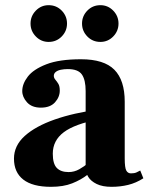

<svg xmlns="http://www.w3.org/2000/svg" viewBox="-20 -710 574 742"><path d="M411 12Q376 12 353.5 1Q331 -10 321 -26.5Q311 -43 311 -59V-358Q311 -401 296.5 -422Q282 -443 242 -443Q228 -443 215.5 -440.5Q203 -438 195.5 -432Q188 -426 188 -417Q188 -409 194 -402Q200 -395 205.5 -386Q211 -377 211 -360Q211 -335 192.5 -314.5Q174 -294 138 -294Q103 -294 84.5 -314.5Q66 -335 66 -358Q66 -386 87.5 -414Q109 -442 159 -461.5Q209 -481 293 -481Q382 -481 422 -440.5Q462 -400 462 -317V-98Q462 -62 468 -51Q474 -40 486 -40Q499 -40 507 -43.5Q515 -47 522 -51L534 -21Q506 -3 475.5 4.5Q445 12 411 12ZM177 12Q106 12 70 -16Q34 -44 34 -97Q34 -147 75.5 -184.5Q117 -222 191 -248Q265 -274 363 -287V-249Q269 -231 226.5 -199Q184 -167 184 -116Q184 -77 199.5 -61Q215 -45 245 -45Q267 -45 286.5 -56Q306 -67 321.5 -80.5Q337 -94 347 -104L362 -74Q343 -54 318 -34.5Q293 -15 259 -1.5Q225 12 177 12ZM368 -548Q338 -548 317.5 -569Q297 -590 297 -619Q297 -648 317.5 -669Q338 -690 368 -690Q397 -690 417.5 -669Q438 -648 438 -619Q438 -590 417.5 -569Q397 -548 368 -548ZM168 -548Q139 -548 118.5 -569Q98 -590 98 -619Q98 -648 118.5 -669Q139 -690 168 -690Q198 -690 218.5 -669Q239 -648 239 -619Q239 -590 218.5 -569Q198 -548 168 -548Z"/></svg>

Font: Frank Ruhl Libre ExtraBold
Style: Regular
Weight: 800
Designer: Yanek Iontef
Foundry: Fontef
Version: Version 6.003;gftools[0.9.30]